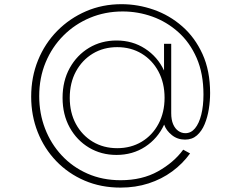

<svg xmlns="http://www.w3.org/2000/svg" viewBox="-20 -706 1124 896"><path d="M542.5 169.5Q451 169.5 374.8 136.8Q298.5 104 242.5 45.8Q186.5 -12.5 156 -89.5Q125.5 -166.5 125.5 -255Q125.5 -346.5 157.5 -425Q189.5 -503.5 247.2 -562Q305 -620.5 381.5 -653.5Q458 -686.5 547 -686.5Q623.5 -686.5 697.2 -660.8Q771 -635 830.2 -583.2Q889.5 -531.5 925 -453.8Q960.5 -376 960.5 -272Q960.5 -235 954.5 -197Q948.5 -159 935 -126.5Q921.5 -94 899 -74.2Q876.5 -54.5 843.5 -54.5Q808 -54.5 781.8 -75.8Q755.5 -97 746 -124.5Q716 -59.5 657.5 -21.2Q599 17 523.5 17Q452.5 17 395.5 -17Q338.5 -51 305.2 -111.2Q272 -171.5 272 -249.5Q272 -328 305.2 -388.2Q338.5 -448.5 395.5 -482.8Q452.5 -517 524 -517Q598.5 -517 657 -479Q715.5 -441 745.5 -377V-501.5H779V-178Q779 -147 788 -126.2Q797 -105.5 812.2 -95Q827.5 -84.5 845 -84.5Q871.5 -84.5 890.2 -107.2Q909 -130 919.2 -170.8Q929.5 -211.5 929.5 -265Q929.5 -362.5 897.8 -435.2Q866 -508 812 -556.2Q758 -604.5 691 -628.5Q624 -652.5 552.5 -652.5Q471 -652.5 400.2 -623Q329.5 -593.5 276.2 -540.2Q223 -487 193 -415Q163 -343 163 -257.5Q163 -177 190.2 -106Q217.5 -35 268 19.2Q318.5 73.5 388.2 104.2Q458 135 543 135Q643.5 135 717.5 93.5Q791.5 52 835 -7.5L867 10Q832.5 58 783.5 94Q734.5 130 673.5 149.8Q612.5 169.5 542.5 169.5ZM527 -14.5Q591 -14.5 641 -44.5Q691 -74.5 719.5 -127.8Q748 -181 748 -249.5Q748 -319 719.5 -372.2Q691 -425.5 641 -455.8Q591 -486 527 -486Q463 -486 413 -455.8Q363 -425.5 334.2 -372.2Q305.5 -319 305.5 -249.5Q305.5 -180.5 334.2 -127.5Q363 -74.5 413 -44.5Q463 -14.5 527 -14.5Z"/></svg>

Font: Spartan Thin ExtraLight
Style: Regular
Weight: 250
Version: Version 1.004